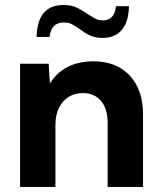

<svg xmlns="http://www.w3.org/2000/svg" viewBox="-20 -741 637 761"><path d="M546.9 0H406.7V-253.9Q406.7 -309.6 380.6 -340.8Q354.5 -372.1 308.6 -372.1Q276.4 -372.1 251.7 -356.7Q227.1 -341.3 213.4 -313.2Q199.7 -285.2 199.7 -246.1V0H59.6V-488.3H172.9L177.7 -410.2Q204.1 -453.1 248 -475.6Q292 -498 349.6 -498Q441.4 -498 494.1 -441.7Q546.9 -385.3 546.9 -287.1ZM491.2 -716.3Q489.7 -654.8 463.1 -622.8Q436.5 -590.8 386.2 -590.8Q356 -590.8 335.4 -601.1Q314.9 -611.3 296.9 -625Q282.2 -635.7 267.6 -643.8Q252.9 -651.9 233.4 -651.9Q182.1 -651.9 176.8 -594.7H125Q128.4 -721.2 231.4 -721.2Q264.6 -721.2 286.4 -710Q308.1 -698.7 326.2 -686Q341.3 -676.3 355.5 -668.2Q369.6 -660.2 387.7 -660.2Q434.1 -660.2 439.5 -716.3Z"/></svg>

Font: Kumbh Sans
Style: Bold
Weight: 700
Version: Version 1.005